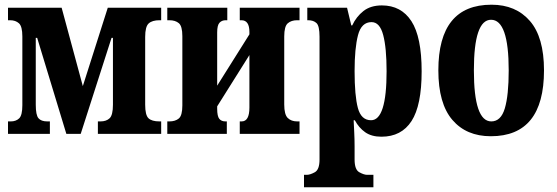

<svg xmlns="http://www.w3.org/2000/svg" viewBox="-20 -569 2367 816"><path d="M14 0H192V-53H181Q155 -53 143.5 -66.5Q132 -80 132 -124V-408H138L262 0H323L454 -408H460V-124Q460 -80 446 -66.5Q432 -53 407 -53H396V0H665V-53H658Q625 -53 611 -66.5Q597 -80 597 -124V-412Q597 -456 612 -469.5Q627 -483 658 -483H665V-536H438L332 -203L242 -536H14V-483H23Q46 -483 60.5 -470Q75 -457 75 -414V-122Q75 -79 61.5 -66Q48 -53 26 -53H14Z M691 0H944V-53H938Q921 -53 912 -64Q903 -75 903 -107V-117L1040 -335V-112Q1040 -53 1007 -53H999V0H1253V-53H1243Q1218 -53 1203 -67.5Q1188 -82 1188 -125V-414Q1188 -457 1203 -470Q1218 -483 1243 -483H1253V-536H999V-483H1006Q1040 -483 1040 -433V-423L903 -205V-431Q903 -462 913 -472.5Q923 -483 939 -483H946V-536H691V-483H700Q725 -483 740 -470.5Q755 -458 755 -415V-121Q755 -78 740 -65.5Q725 -53 700 -53H691Z M1272 227H1567V174H1540Q1527 174 1507 163Q1487 152 1487 109V53Q1487 22 1485.5 -6.5Q1484 -35 1483 -58H1488Q1505 -26 1532 -7Q1559 12 1601 12Q1686 12 1729 -54.5Q1772 -121 1772 -266Q1772 -412 1728.5 -479Q1685 -546 1603 -546Q1555 -546 1524.5 -522Q1494 -498 1477 -461H1473L1455 -536H1286V-483H1290Q1312 -483 1325 -471Q1338 -459 1338 -413V109Q1338 152 1318 163Q1298 174 1284 174H1272ZM1557 -58Q1515 -58 1501 -110Q1487 -162 1487 -267Q1487 -364 1501.5 -419.5Q1516 -475 1559 -475Q1594 -475 1608.5 -420.5Q1623 -366 1623 -266Q1623 -58 1557 -58Z M2066 10Q2292 10 2292 -270Q2292 -411 2232 -480Q2172 -549 2069 -549Q1843 -549 1843 -270Q1843 -129 1902.5 -59.5Q1962 10 2066 10ZM2068 -53Q1994 -53 1994 -270Q1994 -485 2067 -485Q2142 -485 2142 -270Q2142 -164 2125.5 -108.5Q2109 -53 2068 -53Z"/></svg>

Font: Noto Serif ExtraCondensed Extra
Style: Regular
Weight: 800
Width: 3
Designer: Monotype Design Team
Foundry: Monotype Imaging Inc.
Version: Version 1.002